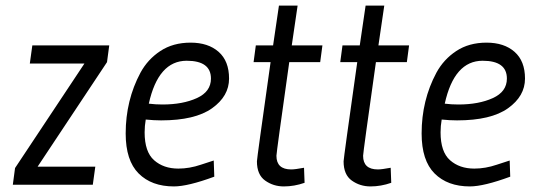

<svg xmlns="http://www.w3.org/2000/svg" viewBox="-20 -663 1921 689"><path d="M96 -500H372L364 -440L115 -65H322L313 0H26L34 -60L283 -435H87Z M604 6Q524 6 477.5 -40.5Q431 -87 431 -184Q431 -303 484 -402Q510 -450 555.5 -480Q601 -510 664 -510Q727 -510 764.5 -477Q802 -444 802 -381Q802 -318 741 -274.5Q680 -231 558 -231Q533 -231 503 -234Q499 -211 499 -188Q499 -118 533 -88Q567 -58 620 -58Q660 -58 701 -72L747 -87L749 -29Q654 6 604 6ZM563 -288Q636 -288 686.5 -311Q737 -334 737 -381Q737 -445 650 -445Q548 -445 514 -291Q538 -288 563 -288Z M972 -104Q972 -55 1025 -55Q1039 -55 1071 -61L1073 -7Q1036 6 998.5 6Q961 6 931.5 -15Q902 -36 902 -84Q902 -94 951 -440H890L898 -500H960L981 -643H1048L1027 -500H1137L1129 -440H1018Q972 -115 972 -104Z M1283 -104Q1283 -55 1336 -55Q1350 -55 1382 -61L1384 -7Q1347 6 1309.5 6Q1272 6 1242.5 -15Q1213 -36 1213 -84Q1213 -94 1262 -440H1201L1209 -500H1271L1292 -643H1359L1338 -500H1448L1440 -440H1329Q1283 -115 1283 -104Z M1666 6Q1586 6 1539.5 -40.5Q1493 -87 1493 -184Q1493 -303 1546 -402Q1572 -450 1617.5 -480Q1663 -510 1726 -510Q1789 -510 1826.5 -477Q1864 -444 1864 -381Q1864 -318 1803 -274.5Q1742 -231 1620 -231Q1595 -231 1565 -234Q1561 -211 1561 -188Q1561 -118 1595 -88Q1629 -58 1682 -58Q1722 -58 1763 -72L1809 -87L1811 -29Q1716 6 1666 6ZM1625 -288Q1698 -288 1748.5 -311Q1799 -334 1799 -381Q1799 -445 1712 -445Q1610 -445 1576 -291Q1600 -288 1625 -288Z"/></svg>

Font: Gudea
Style: Italic
Weight: 400
Version: Version 1.002